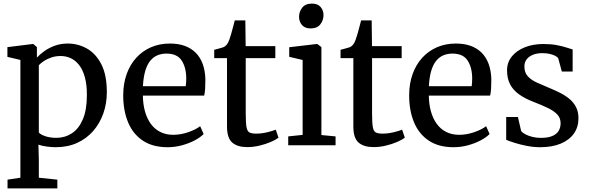

<svg xmlns="http://www.w3.org/2000/svg" viewBox="-20 -814 3303 1076"><path d="M22.2 242V192.8L94.3 181.9V-478.1L21.5 -495.3V-549.8L164.2 -567.6H166.2L186.8 -550.1V-491.2Q203.1 -509.2 228.4 -527.4Q253.6 -545.6 286.9 -557.8Q320.2 -570 360.3 -570Q416.9 -570 466.9 -542.1Q516.9 -514.1 547.8 -454.1Q578.7 -394 578.7 -297.4Q578.7 -234.1 559.1 -178.3Q539.4 -122.5 502.2 -79.8Q465 -37.1 411.9 -13Q358.8 11 291.8 11Q267.7 11 240.3 7Q212.8 3.1 195.3 -3.3L197.6 80.6V181.9L301.4 192.8V242ZM295.5 -41.5Q343.3 -41.5 382.1 -66.5Q421 -91.4 443.9 -144.5Q466.9 -197.6 466.9 -282.6Q466.9 -340.2 455.5 -381.5Q444.1 -422.8 423.7 -449.1Q403.3 -475.4 376.7 -487.8Q350.1 -500.1 319.8 -500.1Q292 -500.1 268.1 -492Q244.2 -483.9 226 -471.9Q207.8 -459.9 197.6 -448.4V-71.7Q205 -60.9 232.4 -51.2Q259.8 -41.5 295.5 -41.5Z M919.4 11Q835.7 11 780.3 -26Q725 -63 697.8 -128.6Q670.5 -194.2 670.5 -279.4Q670.5 -345.4 689.8 -398.9Q709.1 -452.4 744.1 -490.7Q779 -528.9 826.8 -549.4Q874.7 -570 931.7 -570Q1025.2 -570 1076.6 -518.6Q1128 -467.1 1131 -370.6Q1131 -340.5 1129.7 -318Q1128.3 -295.5 1124.3 -278.2H780.6Q781.3 -230 792.5 -189.7Q803.7 -149.4 825.1 -120Q846.5 -90.6 878 -74.6Q909.6 -58.5 950.9 -58.5Q993 -58.5 1036 -73.5Q1078.9 -88.5 1101.7 -106.8L1121.2 -63Q1103.3 -44.4 1071.6 -27.5Q1039.8 -10.7 1000.2 0.2Q960.5 11 919.4 11ZM781 -330.9H1021Q1022.2 -339.6 1023 -352.1Q1023.7 -364.7 1023.7 -374.1Q1023.7 -434.9 998.4 -474.3Q973.1 -513.7 913.1 -513.7Q886.3 -513.7 863.4 -504.5Q840.4 -495.3 822.8 -474.3Q805.2 -453.4 794.5 -418.2Q783.8 -383 781 -330.9Z M1365.5 10.4Q1311.2 10.4 1281.7 -14.8Q1252.2 -40 1252.2 -105.3V-488.4H1180.5V-534.9Q1190.5 -537.7 1202.6 -540.8Q1214.6 -543.8 1225.1 -547.1Q1235.5 -550.4 1240.4 -554Q1246.3 -558.5 1250.4 -563.4Q1254.5 -568.3 1258 -574.9Q1261.6 -581.6 1265 -591.1Q1269.8 -603.4 1275.8 -624.9Q1281.7 -646.4 1287.3 -667.4Q1292.9 -688.4 1295.7 -699.6H1354.9L1356.7 -555.3H1523V-488.4H1357.1V-182.2Q1357.1 -127.7 1361.2 -103Q1365.3 -78.3 1378.1 -71.7Q1390.9 -65.1 1416.5 -65.1Q1445 -65.1 1477.1 -72.6Q1509.2 -80.1 1525.4 -87.4L1540.8 -42.3Q1525.3 -30.4 1497.2 -18.3Q1469 -6.2 1434.5 2.1Q1400 10.4 1365.5 10.4Z M1595.2 0V-49.6L1676 -58.1V-477.9L1600.9 -495.6V-549.3L1756.2 -567.6H1758.2L1781.2 -550.1V-57.2L1860.6 -49.6V0ZM1720.2 -654.7Q1688.5 -654.7 1672.2 -674Q1655.9 -693.3 1655.9 -719.7Q1655.9 -748.5 1673.7 -771.1Q1691.4 -793.8 1727.8 -793.8H1728.8Q1760.4 -793.8 1776.7 -774.9Q1793 -755.9 1793 -729.5Q1793 -700.7 1775.3 -677.7Q1757.5 -654.7 1721.2 -654.7Z M2073.5 10.4Q2019.2 10.4 1989.7 -14.8Q1960.2 -40 1960.2 -105.3V-488.4H1888.5V-534.9Q1898.5 -537.7 1910.6 -540.8Q1922.6 -543.8 1933.1 -547.1Q1943.5 -550.4 1948.4 -554Q1954.3 -558.5 1958.4 -563.4Q1962.5 -568.3 1966 -574.9Q1969.6 -581.6 1973 -591.1Q1977.8 -603.4 1983.8 -624.9Q1989.7 -646.4 1995.3 -667.4Q2000.9 -688.4 2003.7 -699.6H2062.9L2064.7 -555.3H2231V-488.4H2065.1V-182.2Q2065.1 -127.7 2069.2 -103Q2073.3 -78.3 2086.1 -71.7Q2098.9 -65.1 2124.5 -65.1Q2153 -65.1 2185.1 -72.6Q2217.2 -80.1 2233.4 -87.4L2248.8 -42.3Q2233.3 -30.4 2205.2 -18.3Q2177 -6.2 2142.5 2.1Q2108 10.4 2073.5 10.4Z M2521.9 11Q2438.2 11 2382.8 -26Q2327.5 -63 2300.2 -128.6Q2273 -194.2 2273 -279.4Q2273 -345.4 2292.3 -398.9Q2311.6 -452.4 2346.6 -490.7Q2381.5 -528.9 2429.3 -549.4Q2477.2 -570 2534.2 -570Q2627.7 -570 2679.1 -518.6Q2730.5 -467.1 2733.5 -370.6Q2733.5 -340.5 2732.2 -318Q2730.8 -295.5 2726.8 -278.2H2383.1Q2383.8 -230 2395 -189.7Q2406.2 -149.4 2427.6 -120Q2449 -90.6 2480.5 -74.6Q2512.1 -58.5 2553.4 -58.5Q2595.5 -58.5 2638.5 -73.5Q2681.4 -88.5 2704.2 -106.8L2723.7 -63Q2705.8 -44.4 2674.1 -27.5Q2642.3 -10.7 2602.7 0.2Q2563 11 2521.9 11ZM2383.5 -330.9H2623.5Q2624.7 -339.6 2625.5 -352.1Q2626.2 -364.7 2626.2 -374.1Q2626.2 -434.9 2600.9 -474.3Q2575.6 -513.7 2515.6 -513.7Q2488.8 -513.7 2465.9 -504.5Q2442.9 -495.3 2425.3 -474.3Q2407.7 -453.4 2397 -418.2Q2386.3 -383 2383.5 -330.9Z M3007.5 11Q2970.1 11 2932.5 3.6Q2894.9 -3.7 2864.2 -13.5Q2833.5 -23.2 2816.8 -30.4V-158.4H2882.5L2900.5 -80.3Q2906.8 -70.8 2923.6 -61.7Q2940.4 -52.7 2963.3 -47Q2986.2 -41.3 3010.8 -41.3Q3050.7 -41.3 3075.1 -51.7Q3099.5 -62.1 3110.6 -80.6Q3121.7 -99.1 3121.7 -123.4Q3121.7 -152 3103.7 -171.8Q3085.6 -191.5 3051.7 -208.1Q3017.8 -224.7 2969.6 -243.2Q2920.7 -262.2 2887.8 -286Q2854.8 -309.8 2838.2 -342.4Q2821.6 -374.9 2821.6 -420Q2821.6 -464.5 2848.4 -497.6Q2875.1 -530.6 2921.2 -549Q2967.2 -567.4 3024.6 -567.4Q3067.7 -567.4 3100 -561.2Q3132.3 -555 3154.6 -547.6Q3176.9 -540.3 3189.2 -536.9V-413H3128.6L3108.4 -487Q3103.8 -495.1 3090.6 -501.7Q3077.4 -508.2 3059.2 -512.2Q3041 -516.1 3021.3 -516.1Q2990.3 -516.5 2967.1 -507.2Q2944 -497.9 2931.4 -481.4Q2918.8 -464.8 2918.8 -442.4Q2918.8 -407.6 2937.6 -386.8Q2956.5 -366.1 2986.3 -352.4Q3016.2 -338.8 3049.1 -325.2Q3081.7 -311.7 3112.6 -296.8Q3143.5 -281.8 3168.1 -262.3Q3192.7 -242.8 3207.2 -215.7Q3221.8 -188.7 3221.8 -150.7Q3221.8 -102 3196.3 -65.7Q3170.8 -29.4 3122.7 -9.2Q3074.6 11 3007.5 11Z"/></svg>

Font: Merriweather Light
Style: Regular
Weight: 300
Designer: Eben Sorkin
Foundry: Eben Sorkin
Version: Version 2.100